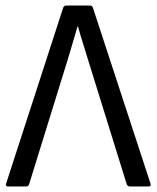

<svg xmlns="http://www.w3.org/2000/svg" viewBox="-20 -675 568 695"><path d="M10 0Q-1 0 2 -10L209 -648Q213 -655 220 -655H305Q313 -655 316 -648L525 -10Q528 0 518 0H450Q443 0 439 -7L298 -461Q289 -491 279.5 -521Q270 -551 262 -580H261Q252 -551 243.5 -521Q235 -491 226 -462L85 -7Q82 0 74 0Z"/></svg>

Font: Sofia Sans Semi Condensed
Style: Regular
Weight: 400
Designer: Botio Nikoltchev, Ani Petrova
Foundry: lettersoup
Version: Version 4.100; ttfautohint (v1.8.4.7-5d5b)